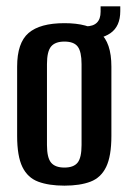

<svg xmlns="http://www.w3.org/2000/svg" viewBox="-20 -577 404 605"><path d="M183 8Q134 8 100.5 -4.5Q67 -17 50.5 -51Q34 -85 34 -149V-367Q34 -442 70 -473Q106 -504 183 -504Q259 -504 295 -473.5Q331 -443 331 -367V-149Q331 -85 314.5 -51Q298 -17 265 -4.5Q232 8 183 8ZM183 -49Q212 -49 224.5 -64.5Q237 -80 237 -120V-375Q237 -414 225 -430Q213 -446 183 -446Q154 -446 141 -430.5Q128 -415 128 -375V-120Q128 -80 141 -64.5Q154 -49 183 -49ZM237 -451 235 -494H250Q297 -494 297 -540V-557H359V-542Q359 -494 328 -472.5Q297 -451 237 -451Z"/></svg>

Font: Alumni Sans SemiBold
Style: Regular
Weight: 600
Designer: Robert E. Leuschke
Foundry: Robert E. Leuschke
Version: Version 1.018